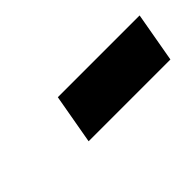

<svg xmlns="http://www.w3.org/2000/svg" viewBox="-12 -510 410 410"><g transform="rotate(-45 193.5 -304.5)"><path d="M361 -248 381 -361H134L114 -248Z"/></g></svg>

Font: Asimov
Style: NarIt
Weight: 500
Designer: Google
Version: Version 2.000980; 2014